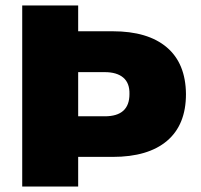

<svg xmlns="http://www.w3.org/2000/svg" viewBox="-20 -680 731 700"><path d="M391 -566Q519 -566 588 -507.5Q657 -449 658 -337Q658 -225 589 -166.5Q520 -108 391 -108H265V0H61V-660H265V-566ZM452 -337Q453 -377 429.5 -397Q406 -417 362 -417H265V-256H362Q452 -256 452 -337Z"/></svg>

Font: Elaine Sans ExtraBold
Style: Regular
Weight: 800
Designer: Wei Huang
Foundry: Wei Huang
Version: Version 2.001;December 24, 2019;FontCreator 12.0.0.2547 64-b